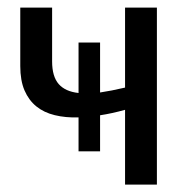

<svg xmlns="http://www.w3.org/2000/svg" viewBox="-20 -498 509 518"><path d="M403.3 0H317.4V-201.7Q282.2 -191.9 250 -187V-89.8H191.9V-181.2Q156.7 -180.2 127.7 -187.3Q98.6 -194.3 78.1 -210.9Q57.6 -227.5 46.1 -254.2Q34.7 -280.8 34.7 -319.8V-477.5H120.6V-332.5Q120.6 -291.5 138.4 -271.2Q156.2 -251 191.9 -247.1V-383.3H250V-248.5Q279.8 -252.9 317.4 -261.7V-477.5H403.3Z"/></svg>

Font: Carlito
Style: Regular
Weight: 400
Designer: Lukasz Dziedzic
Foundry: tyPoland Lukasz Dziedzic
Version: Version 1.103; Beta1; all basic design good, some composites